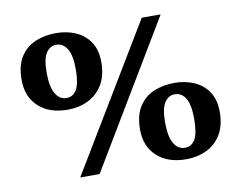

<svg xmlns="http://www.w3.org/2000/svg" viewBox="-70 -691 1006 800"><g transform="rotate(-10 433.0 -290.5)"><path d="M208 14 576 -597H656L290 14ZM207 -273Q129 -273 83.5 -315Q38 -357 38 -428Q38 -490 62.5 -527Q87 -564 126.5 -580Q166 -596 212 -596Q257 -596 294.5 -580Q332 -564 355 -530.5Q378 -497 378 -444Q378 -387 355 -349Q332 -311 293 -292Q254 -273 207 -273ZM210 -322Q238 -322 253 -348Q268 -374 268 -435Q268 -493 251 -520.5Q234 -548 205 -548Q179 -548 162.5 -523.5Q146 -499 146 -439Q146 -381 163 -351.5Q180 -322 210 -322ZM657 16Q579 16 533.5 -26Q488 -68 488 -138Q488 -200 512.5 -237Q537 -274 576.5 -290Q616 -306 662 -306Q707 -306 744.5 -290Q782 -274 805 -240.5Q828 -207 828 -154Q828 -97 805 -59Q782 -21 743 -2.5Q704 16 657 16ZM660 -32Q688 -32 703 -58Q718 -84 718 -145Q718 -204 701.5 -231.5Q685 -259 655 -259Q629 -259 612.5 -234Q596 -209 596 -149Q596 -91 613 -61.5Q630 -32 660 -32Z"/></g></svg>

Font: Literata 36pt SemiBold
Style: Regular
Weight: 600
Designer: Latin by Veronika Burian and Jose Scaglione. Greek by Irene Vlachou. Cyrillic by Vera Evstafieva.
Foundry: TypeTogether
Version: Version 3.002